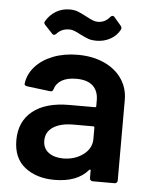

<svg xmlns="http://www.w3.org/2000/svg" viewBox="-52 -747 631 799"><g transform="rotate(5 264.0 -348.0)"><path d="M468 -349V-12Q468 -7 464.5 -3.5Q461 0 456 0H364Q359 0 355.5 -3.5Q352 -7 352 -12V-44Q352 -47 350 -47.5Q348 -48 346 -46Q300 8 205 8Q130 8 81.5 -30Q33 -68 33 -143Q33 -221 87 -264.5Q141 -308 240 -308H347Q352 -308 352 -313V-337Q352 -376 329 -397.5Q306 -419 260 -419Q222 -419 199 -405.5Q176 -392 169 -368Q166 -356 155 -358L58 -370Q53 -371 49.5 -373.5Q46 -376 47 -380Q52 -420 80 -451.5Q108 -483 154 -501Q200 -519 257 -519Q320 -519 368 -497Q416 -475 442 -436.5Q468 -398 468 -349ZM352 -176V-223Q352 -228 347 -228H264Q211 -228 180 -208Q149 -188 149 -151Q149 -119 172.5 -101.5Q196 -84 233 -84Q282 -84 317 -110Q352 -136 352 -176ZM263 -603Q260 -605 248.5 -610.5Q237 -616 229 -618.5Q221 -621 213 -621Q180 -621 160 -598Q155 -593 150 -593Q146 -593 143 -597L111 -631Q103 -639 109 -647Q125 -674 150.5 -689Q176 -704 207 -704Q227 -704 241 -698.5Q255 -693 278 -681Q297 -671 307 -667Q317 -663 328 -663Q358 -663 378 -688Q383 -693 387 -693Q392 -693 395 -689L424 -655Q430 -648 427 -640Q414 -614 387.5 -599Q361 -584 328 -584Q309 -584 296 -588.5Q283 -593 263 -603Z"/></g></svg>

Font: Barlow SemiBold
Style: Regular
Weight: 600
Designer: Jeremy Tribby
Foundry: Tribby Type
Version: Version 1.422